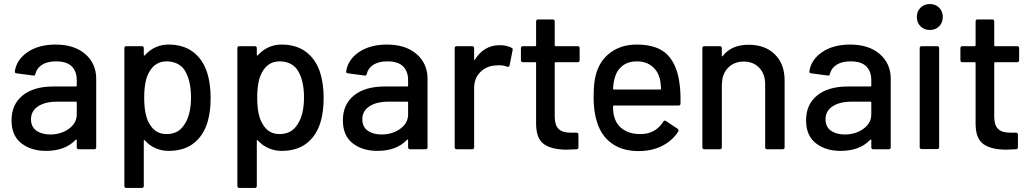

<svg xmlns="http://www.w3.org/2000/svg" viewBox="-20 -737 5076 948"><path d="M455 -348V-10Q455 0 445 0H369Q359 0 359 -10V-45Q359 -50 354 -47Q302 8 207 8Q134 8 85.5 -29.5Q37 -67 37 -143Q37 -221 91.5 -265.5Q146 -310 244 -310H355Q359 -310 359 -314V-341Q359 -385 334 -409.5Q309 -434 257 -434Q214 -434 188 -417.5Q162 -401 155 -373Q153 -362 144 -364L62 -375Q52 -377 53 -383Q61 -442 116 -479.5Q171 -517 254 -517Q347 -517 401 -470Q455 -423 455 -348ZM359 -172V-231Q359 -235 355 -235H262Q203 -235 168 -212Q133 -189 133 -148Q133 -111 159.5 -92Q186 -73 228 -73Q281 -73 320 -101Q359 -129 359 -172Z M1020 -253Q1020 -183 1004 -132Q983 -65 935 -28.5Q887 8 812 8Q778 8 747.5 -5.5Q717 -19 695 -44Q693 -46 691.5 -45Q690 -44 690 -42V181Q690 191 680 191H604Q594 191 594 181V-499Q594 -509 604 -509H680Q690 -509 690 -499V-466Q690 -464 691.5 -463Q693 -462 695 -464Q717 -489 747 -503Q777 -517 812 -517Q884 -517 932 -481.5Q980 -446 1002 -381Q1020 -326 1020 -253ZM923 -255Q923 -332 898 -379Q885 -406 860 -420Q835 -434 803 -434Q745 -434 716 -380Q692 -339 692 -254Q692 -168 718 -126Q746 -75 802 -75Q862 -75 891 -123Q923 -171 923 -255Z M1578 -253Q1578 -183 1562 -132Q1541 -65 1493 -28.5Q1445 8 1370 8Q1336 8 1305.5 -5.5Q1275 -19 1253 -44Q1251 -46 1249.5 -45Q1248 -44 1248 -42V181Q1248 191 1238 191H1162Q1152 191 1152 181V-499Q1152 -509 1162 -509H1238Q1248 -509 1248 -499V-466Q1248 -464 1249.5 -463Q1251 -462 1253 -464Q1275 -489 1305 -503Q1335 -517 1370 -517Q1442 -517 1490 -481.5Q1538 -446 1560 -381Q1578 -326 1578 -253ZM1481 -255Q1481 -332 1456 -379Q1443 -406 1418 -420Q1393 -434 1361 -434Q1303 -434 1274 -380Q1250 -339 1250 -254Q1250 -168 1276 -126Q1304 -75 1360 -75Q1420 -75 1449 -123Q1481 -171 1481 -255Z M2091 -348V-10Q2091 0 2081 0H2005Q1995 0 1995 -10V-45Q1995 -50 1990 -47Q1938 8 1843 8Q1770 8 1721.5 -29.5Q1673 -67 1673 -143Q1673 -221 1727.5 -265.5Q1782 -310 1880 -310H1991Q1995 -310 1995 -314V-341Q1995 -385 1970 -409.5Q1945 -434 1893 -434Q1850 -434 1824 -417.5Q1798 -401 1791 -373Q1789 -362 1780 -364L1698 -375Q1688 -377 1689 -383Q1697 -442 1752 -479.5Q1807 -517 1890 -517Q1983 -517 2037 -470Q2091 -423 2091 -348ZM1995 -172V-231Q1995 -235 1991 -235H1898Q1839 -235 1804 -212Q1769 -189 1769 -148Q1769 -111 1795.5 -92Q1822 -73 1864 -73Q1917 -73 1956 -101Q1995 -129 1995 -172Z M2506 -501Q2513 -498 2511 -489L2496 -414Q2495 -405 2484 -408Q2461 -417 2429 -414Q2383 -412 2352 -381.5Q2321 -351 2321 -302V-10Q2321 0 2311 0H2235Q2225 0 2225 -10V-499Q2225 -509 2235 -509H2311Q2321 -509 2321 -499V-444Q2321 -441 2322.5 -440.5Q2324 -440 2325 -443Q2370 -514 2448 -514Q2480 -514 2506 -501Z M2832 -430H2723Q2719 -430 2719 -426V-161Q2719 -119 2738 -100.5Q2757 -82 2797 -82H2826Q2836 -82 2836 -72V-10Q2836 0 2826 0Q2794 2 2780 2Q2704 2 2665.5 -25.5Q2627 -53 2627 -127V-426Q2627 -430 2623 -430H2562Q2552 -430 2552 -440V-499Q2552 -509 2562 -509H2623Q2627 -509 2627 -513V-631Q2627 -641 2637 -641H2709Q2719 -641 2719 -631V-513Q2719 -509 2723 -509H2832Q2842 -509 2842 -499V-440Q2842 -430 2832 -430Z M3340 -226Q3340 -216 3330 -216H3011Q3007 -216 3007 -212Q3007 -178 3013 -160Q3024 -120 3057.5 -97.5Q3091 -75 3142 -75Q3216 -75 3255 -136Q3259 -145 3269 -139L3326 -101Q3333 -95 3329 -88Q3300 -42 3249 -16.5Q3198 9 3133 9Q3060 9 3009.5 -23Q2959 -55 2935 -114Q2911 -173 2911 -257Q2911 -330 2922 -368Q2940 -437 2993.5 -477Q3047 -517 3124 -517Q3226 -517 3275.5 -466.5Q3325 -416 3336 -318Q3341 -280 3340 -226ZM3016 -355Q3009 -333 3007 -299Q3007 -295 3011 -295H3240Q3244 -295 3244 -299Q3242 -332 3238 -348Q3228 -387 3198.5 -410.5Q3169 -434 3124 -434Q3082 -434 3054 -412.5Q3026 -391 3016 -355Z M3854 -340V-10Q3854 0 3844 0H3768Q3758 0 3758 -10V-321Q3758 -371 3729 -402Q3700 -433 3652 -433Q3606 -433 3576.5 -404Q3547 -375 3545 -328Q3545 -322 3544 -322V-10Q3544 0 3534 0H3458Q3448 0 3448 -10V-499Q3448 -509 3458 -509H3534Q3544 -509 3544 -499V-462Q3544 -460 3545.5 -459Q3547 -458 3548 -460Q3591 -516 3676 -516Q3758 -516 3806 -468.5Q3854 -421 3854 -340Z M4378 -348V-10Q4378 0 4368 0H4292Q4282 0 4282 -10V-45Q4282 -50 4277 -47Q4225 8 4130 8Q4057 8 4008.5 -29.5Q3960 -67 3960 -143Q3960 -221 4014.5 -265.5Q4069 -310 4167 -310H4278Q4282 -310 4282 -314V-341Q4282 -385 4257 -409.5Q4232 -434 4180 -434Q4137 -434 4111 -417.5Q4085 -401 4078 -373Q4076 -362 4067 -364L3985 -375Q3975 -377 3976 -383Q3984 -442 4039 -479.5Q4094 -517 4177 -517Q4270 -517 4324 -470Q4378 -423 4378 -348ZM4282 -172V-231Q4282 -235 4278 -235H4185Q4126 -235 4091 -212Q4056 -189 4056 -148Q4056 -111 4082.5 -92Q4109 -73 4151 -73Q4204 -73 4243 -101Q4282 -129 4282 -172Z M4507 -653Q4507 -681 4525 -699Q4543 -717 4571 -717Q4599 -717 4617 -699Q4635 -681 4635 -653Q4635 -625 4617 -607Q4599 -589 4571 -589Q4543 -589 4525 -607Q4507 -625 4507 -653ZM4531 -509H4607Q4617 -509 4617 -499V-11Q4617 -1 4607 -1H4531Q4521 -1 4521 -11V-499Q4521 -509 4531 -509Z M5002 -430H4893Q4889 -430 4889 -426V-161Q4889 -119 4908 -100.5Q4927 -82 4967 -82H4996Q5006 -82 5006 -72V-10Q5006 0 4996 0Q4964 2 4950 2Q4874 2 4835.5 -25.5Q4797 -53 4797 -127V-426Q4797 -430 4793 -430H4732Q4722 -430 4722 -440V-499Q4722 -509 4732 -509H4793Q4797 -509 4797 -513V-631Q4797 -641 4807 -641H4879Q4889 -641 4889 -631V-513Q4889 -509 4893 -509H5002Q5012 -509 5012 -499V-440Q5012 -430 5002 -430Z"/></svg>

Font: BarlowMedium
Style: Regular
Weight: 500
Designer: Jeremy Tribby
Foundry: Tribby Type
Version: Version 1.422